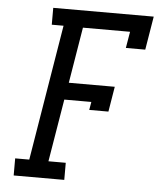

<svg xmlns="http://www.w3.org/2000/svg" viewBox="-53 -781 705 828"><g transform="rotate(5 300.0 -367.5)"><path d="M37 0V-74H98L195 -662H144V-735H579L555 -590H471L483 -661H279L239 -419H438L420 -310H337L343 -345H226L181 -74H256V0Z"/></g></svg>

Font: Iosevka Slab Extended Oblique
Style: Regular
Weight: 400
Width: 7
Italic angle: -9°
Monospace: yes
Designer: Belleve Invis
Foundry: Belleve Invis
Version: Version 11.1.0; ttfautohint (v1.8.3)